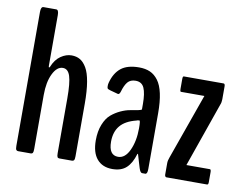

<svg xmlns="http://www.w3.org/2000/svg" viewBox="-77 -808 1174 921"><g transform="rotate(10 510.0 -348.0)"><path d="M63.5 0Q57.1 0 54 -4.6Q50.8 -9.3 50.8 -23.9V-675.8Q50.8 -701.7 63.5 -701.7H125.5Q137.7 -701.7 137.7 -675.8V-428.7Q137.7 -421.4 140.1 -421.4Q141.6 -421.4 143.6 -424.3Q158.7 -461.9 184.6 -479.5Q210.4 -497.1 236.8 -497.1Q260.7 -497.1 278.3 -486.8Q295.9 -476.6 310.1 -452.6Q324.2 -428.7 331.5 -385.5Q338.9 -342.3 338.9 -280.3V-23.9Q338.9 -9.3 335.7 -4.6Q332.5 0 326.7 0H264.2Q257.8 0 254.9 -4.6Q252 -9.3 252 -23.9V-290.5Q252 -365.7 241.7 -398.2Q231.4 -430.7 206.1 -430.7Q177.2 -430.7 157.5 -390.4Q137.7 -350.1 137.7 -287.1V-23.9Q137.7 -9.3 134.8 -4.6Q131.8 0 126 0Z M522.9 5.9Q474.6 5.9 448 -25.4Q421.4 -56.6 421.4 -116.2Q421.4 -160.6 434.8 -193.8Q448.2 -227.1 468.5 -244.1Q488.8 -261.2 513.2 -272.5Q537.6 -283.7 558.6 -287.1Q579.6 -290.5 595.5 -293.7Q611.3 -296.9 613.8 -300.3V-326.2Q613.8 -378.4 602.3 -404.5Q590.8 -430.7 560.5 -430.7Q535.2 -430.7 521.7 -414.8Q508.3 -398.9 499 -366.2Q494.6 -352.5 487.3 -353.5Q436 -366.2 435.5 -370.1Q432.6 -371.6 432.4 -381.3Q432.1 -391.1 434.6 -399.4Q447.3 -447.3 478 -471.9Q508.8 -496.6 565.9 -496.6Q596.7 -496.6 619.4 -486.6Q642.1 -476.6 659.2 -453.6Q676.3 -430.7 684.8 -391.4Q693.4 -352.1 693.4 -295.4V-24.4Q693.4 0.5 683.1 0.5H667.5Q658.7 0.5 651.9 -21Q650.9 -25.9 642.3 -52.7Q633.8 -79.6 632.8 -85Q632.3 -86.4 631.6 -86.9Q630.9 -87.4 629.9 -86.9Q628.9 -86.4 628.9 -85Q615.7 -40 591.1 -17.1Q566.4 5.9 522.9 5.9ZM540 -56.6Q574.2 -56.6 595 -101.6Q615.7 -146.5 615.7 -209Q615.7 -246.1 611.3 -246.1Q602.5 -246.1 596.7 -243.2Q543.9 -230 519.3 -200.2Q494.6 -170.4 494.6 -122.6Q494.6 -56.6 540 -56.6Z M785.6 0Q782.7 0 780.3 -3.2Q777.8 -6.3 777.8 -12.2V-67.9Q777.8 -80.6 784.2 -97.2L897.5 -416H784.2Q782.7 -415.5 781.5 -416.7Q780.3 -418 779.5 -420.9Q778.8 -423.8 778.8 -428.7V-478Q778.8 -491.2 784.2 -491.2H977.5Q984.9 -491.2 984.9 -478V-415.5Q984.9 -399.9 980 -388.7L870.1 -74.7H983.9Q986.3 -75.7 988.3 -72Q990.2 -68.4 990.2 -62V-12.2Q990.2 0 983.9 0Z"/></g></svg>

Font: BenchNine
Style: Bold
Weight: 700
Version: Version 1 ; ttfautohint (v0.92.18-e454-dirty) -l 8 -r 50 -G 